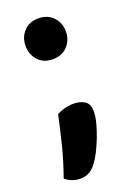

<svg xmlns="http://www.w3.org/2000/svg" viewBox="-119 -519 474 685"><g transform="rotate(-20 117.5 -176.5)"><path d="M42 -394Q42 -426 62.5 -448.5Q83 -471 118 -471Q153 -471 174 -448.5Q195 -426 195 -394Q195 -361 174 -338.5Q153 -316 118 -316Q83 -316 62.5 -338.5Q42 -361 42 -394ZM127 83Q114 101 99.5 109.5Q85 118 65 118Q32 118 8 97Q17 72 26 43Q35 14 42.5 -16Q50 -46 56.5 -74Q63 -102 68 -126Q81 -133 98 -137.5Q115 -142 132 -142Q157 -142 174 -131Q191 -120 191 -91Q191 -72 184.5 -47.5Q178 -23 168.5 1.5Q159 26 148 48Q137 70 127 83Z"/></g></svg>

Font: Baloo Tammudu 2 SemiBold
Style: Regular
Weight: 600
Designer: Maithili Shingre, Omkar Shende and Ek Type
Foundry: Ek Type
Version: Version 1.640;hotconv 1.0.111;makeotfexe 2.5.65597; ttfautoh